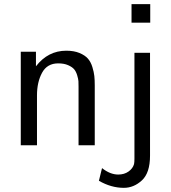

<svg xmlns="http://www.w3.org/2000/svg" viewBox="-20 -699 824 924"><path d="M456 171 471 110Q510 141 549 141Q578 141 598.5 126.5Q619 112 625 91Q627 82 627 65V-445H702V50Q702 133 663 169Q624 205 576 205Q515 205 456 171ZM613 -590V-679H703V-590ZM80 0V-450H153V-380Q211 -455 299 -455Q336 -455 362.5 -444Q389 -433 403 -417Q417 -401 424.5 -376.5Q432 -352 434 -333Q436 -314 436 -288V0H358V-281Q358 -298 357.5 -308Q357 -318 351.5 -336.5Q346 -355 336.5 -366Q327 -377 307.5 -385.5Q288 -394 260 -394Q207 -394 182.5 -349Q158 -304 158 -240V0Z"/></svg>

Font: CMU Sans Serif
Style: Medium
Weight: 500
Version: Version 0.7.0